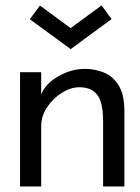

<svg xmlns="http://www.w3.org/2000/svg" viewBox="-20 -670 503 690"><path d="M427 0H350.5V-234.5Q350.5 -302.5 329.2 -329.5Q308 -356.5 265 -356.5Q234.5 -356.5 202.8 -336.8Q171 -317 149.5 -285Q128 -253 128 -216V0H52V-410.5H128V-330Q141.5 -367.5 188.2 -395Q235 -422.5 285.5 -422.5Q320.5 -422.5 353 -409.5Q385.5 -396.5 406.2 -363.5Q427 -330.5 427 -270.5ZM234 -493.5 87 -601 123.5 -650 234 -569 345 -650.5 381 -601.5Z"/></svg>

Font: Lucymar Sans
Style: Regular
Weight: 400
Foundry: The League of Moveable Type (original font) / Main changes by Cristiano Sobral with portions from Mirco Monsees
Version: Version 2.001;August 30, 2020;FontCreator 13.0.0.2681 64-bit